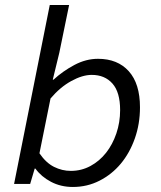

<svg xmlns="http://www.w3.org/2000/svg" viewBox="-20 -732 640 764"><path d="M270 12Q222 12 183 -8.5Q144 -29 121 -61H118L100 0H36L178 -712H255L216 -522L190 -415H193Q230 -449 276 -473.5Q322 -498 370 -498Q448 -498 492.5 -448.5Q537 -399 537 -305Q537 -239 516.5 -181Q496 -123 460.5 -80.5Q425 -38 376 -13Q327 12 270 12ZM262 -52Q304 -52 340 -71.5Q376 -91 402 -124Q428 -157 443 -201Q458 -245 458 -294Q458 -365 427.5 -399.5Q397 -434 345 -434Q308 -434 263.5 -409.5Q219 -385 181 -340L137 -122Q163 -84 195 -68Q227 -52 262 -52Z"/></svg>

Font: Source Code Pro
Style: Italic
Weight: 400
Italic angle: -11°
Monospace: yes
Designer: Paul D. Hunt, Teo Tuominen
Foundry: Adobe Systems Incorporated
Version: Version 1.050;PS 1.000;hotconv 16.6.51;makeotf.lib2.5.65220